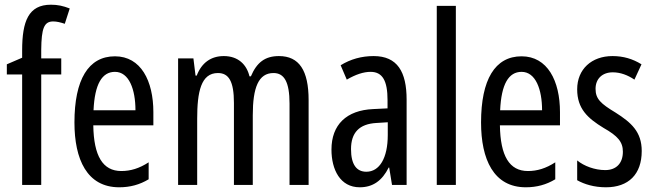

<svg xmlns="http://www.w3.org/2000/svg" viewBox="-20 -785 2776 815"><path d="M240 -469V-537H155V-574C156 -665 167 -694 206 -694C221 -694 237 -690 255 -684L276 -749C248 -760 225 -765 196 -765C101 -765 74 -695 74 -571V-540L9 -512V-469H74V0H155V-469Z M468 -546C355 -546 296 -447 296 -265C296 -109 349 10 486 10C532 10 573 -1 611 -24V-96C571 -70 534 -59 495 -59C416 -59 378 -123 376 -253H631V-309C631 -442 578 -546 468 -546ZM468 -480C528 -480 555 -405 555 -317H377C382 -428 413 -480 468 -480Z M1164 -547C1105 -547 1070 -520 1045 -461H1039C1027 -511 991 -547 930 -547C876 -547 836 -519 815 -464H810L801 -537H736V0H817V-281C817 -395 833 -475 905 -475C951 -475 973 -440 973 -348V0H1053V-296C1053 -413 1077 -475 1141 -475C1186 -475 1209 -438 1209 -345V0H1290V-360C1290 -486 1250 -547 1164 -547Z M1566 -547C1515 -547 1468 -534 1426 -508L1452 -447C1490 -469 1523 -480 1553 -480C1604 -480 1625 -442 1625 -360V-325L1564 -322C1451 -317 1387 -256 1387 -150C1387 -65 1424 10 1507 10C1563 10 1602 -18 1630 -74H1632L1644 0H1706V-362C1706 -480 1667 -547 1566 -547ZM1578 -263 1626 -266V-212C1626 -114 1591 -56 1535 -56C1494 -56 1470 -86 1470 -152C1470 -222 1505 -259 1578 -263Z M1915 0V-760H1834V0Z M2194 -546C2081 -546 2022 -447 2022 -265C2022 -109 2075 10 2212 10C2258 10 2299 -1 2337 -24V-96C2297 -70 2260 -59 2221 -59C2142 -59 2104 -123 2102 -253H2357V-309C2357 -442 2304 -546 2194 -546ZM2194 -480C2254 -480 2281 -405 2281 -317H2103C2108 -428 2139 -480 2194 -480Z M2704 -144C2704 -226 2659 -265 2593 -307C2530 -345 2508 -365 2508 -408C2508 -450 2536 -478 2581 -478C2614 -478 2645 -466 2673 -447L2703 -512C2666 -535 2626 -547 2580 -547C2491 -547 2430 -491 2430 -406C2430 -323 2475 -283 2542 -242C2602 -208 2624 -183 2624 -141C2624 -92 2596 -63 2549 -63C2505 -63 2459 -80 2430 -104V-20C2460 -3 2502 10 2552 10C2648 10 2704 -45 2704 -144Z"/></svg>

Font: Noto Sans Sinhala ExtraCondensed
Style: Regular
Weight: 400
Width: 2
Designer: Jelle Bosma - Monotype Design Team
Foundry: Monotype Imaging Inc.
Version: Version 2.006